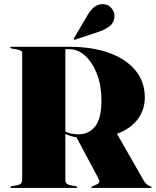

<svg xmlns="http://www.w3.org/2000/svg" viewBox="-20 -932 772 952"><path d="M698 -449Q698 -386.5 661.8 -339.5Q625.5 -292.5 560 -268.5L693 -36Q705.5 -15 724 -9Q732 -6.5 732 -4Q732 0 726 0H438Q432 0 432 -4Q432 -5.5 440 -9L452 -14Q465.5 -19.5 470.8 -26.2Q476 -33 466 -51L359 -251.5Q342 -254 328.5 -258.2Q315 -262.5 304 -268V-40Q304 -18.5 327 -14L355 -9Q363 -7.5 363 -4Q363 0 357 0H37Q31 0 31 -4Q31 -7.5 39 -9L67 -14Q90 -18.5 90 -40V-671Q90 -682 67 -686L39 -691Q31 -692.5 31 -696Q31 -700 37 -700H324Q438.5 -700 522.5 -669.2Q606.5 -638.5 652.2 -582.2Q698 -526 698 -449ZM304 -688V-280Q329.5 -266 369 -266Q420 -266 451.5 -304.8Q483 -343.5 483 -434Q483 -507.5 460.8 -565Q438.5 -622.5 402.5 -655.2Q366.5 -688 325 -688ZM416 -860Q446.5 -911.5 489.5 -911.5Q516 -911.5 531.8 -892.8Q547.5 -874 547.5 -855.5Q547.5 -820.5 524.2 -802.8Q501 -785 474 -776L352.5 -735.5Q347.5 -734 346 -736.5Q344.5 -739 347 -742.5Z"/></svg>

Font: Fraunces 144pt S000 Black
Style: Regular
Weight: 900
Version: Version 1.000; ttfautohint (v1.8.3)